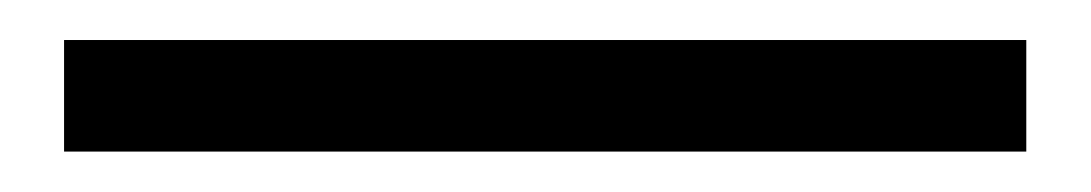

<svg xmlns="http://www.w3.org/2000/svg" viewBox="-20 51 540 95"><path d="M487.8 70.8V126H11.7V70.8Z"/></svg>

Font: Pyidaungsu Numbers
Style: Regular
Weight: 400
Designer: Sun Tun
Foundry: MCF
Version: Version 2.053; ttfautohint (v1.8.2)